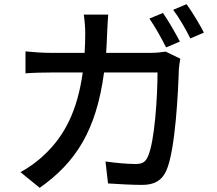

<svg xmlns="http://www.w3.org/2000/svg" viewBox="-20 -853 1040 919"><path d="M760 -791 695 -764C722 -726 755 -666 775 -626L841 -654C821 -693 785 -755 760 -791ZM873 -833 809 -806C837 -769 870 -712 891 -669L956 -697C937 -734 900 -796 873 -833ZM843 -572 773 -606C753 -603 730 -600 704 -600H488C490 -631 492 -664 493 -698C494 -722 496 -759 498 -783H381C385 -759 388 -718 388 -696C388 -662 387 -630 385 -600H224C185 -600 140 -603 102 -607V-502C140 -505 187 -506 224 -506H376C351 -325 290 -204 193 -113C158 -79 114 -48 78 -29L170 46C342 -75 441 -228 478 -506H734C734 -398 721 -172 687 -102C676 -77 660 -68 630 -68C589 -68 536 -73 485 -80L497 25C548 28 606 32 660 32C721 32 755 10 776 -36C820 -134 833 -420 836 -521C837 -534 840 -555 843 -572Z"/></svg>

Font: GenYoGothic2 TW M
Style: Regular
Weight: 500
Version: Version 2.100;PS 2.1;hotconv 16.6.51;makeotf.lib2.5.65220 DE